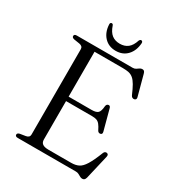

<svg xmlns="http://www.w3.org/2000/svg" viewBox="-207 -992 1043 1137"><g transform="rotate(30 315.0 -424.0)"><path d="M187.5 -362.5H374.5Q405.5 -362.5 417.2 -374.2Q429 -386 431.5 -420Q432.5 -428 435.8 -432.2Q439 -436.5 445.5 -438Q458 -440.5 462 -424L499 -285.5Q501 -277.5 499 -272.5Q497 -267.5 490 -266Q484 -264.5 478.5 -267Q473 -269.5 469.5 -276Q458 -299.5 448.2 -311.5Q438.5 -323.5 426 -327.8Q413.5 -332 395 -332H187.5ZM60.5 -687Q60.5 -693.5 64.8 -696.8Q69 -700 78.5 -700H459.5Q472.5 -700 481.2 -705.8Q490 -711.5 497.5 -716.8Q505 -722 514 -722Q522.5 -722 527 -717.8Q531.5 -713.5 534.5 -702.5L572 -563Q574 -555.5 571.5 -550.5Q569 -545.5 562 -543.5Q554.5 -542 548.2 -545Q542 -548 538 -556.5Q522 -594 509 -616.5Q496 -639 482.2 -650.5Q468.5 -662 451.5 -665.8Q434.5 -669.5 410.5 -669.5H217V-69Q217 -49.5 230 -40Q243 -30.5 271.5 -30.5H425Q455.5 -30.5 476.2 -40.8Q497 -51 516.2 -82Q535.5 -113 560 -175.5Q563 -182.5 567.8 -185.2Q572.5 -188 578.5 -187.5Q586 -186.5 589 -181.2Q592 -176 590 -167L551.5 -2Q548.5 9 543.2 13.8Q538 18.5 529 18.5Q521 18.5 513.2 14Q505.5 9.5 496.5 4.8Q487.5 0 475.5 0H78.5Q69 0 64.8 -3.5Q60.5 -7 60.5 -13Q60.5 -24 76.5 -27.5L114.5 -33.5Q126.5 -35.5 132.8 -41.8Q139 -48 139 -58V-642Q139 -652 132.8 -658.2Q126.5 -664.5 114.5 -666.5L76.5 -672.5Q60.5 -676 60.5 -687ZM322 -785Q354.5 -785 376.5 -802.2Q398.5 -819.5 410.5 -857.5Q413.5 -863 416.5 -865Q419.5 -867 422.5 -867Q427.5 -867 430.5 -863.5Q433.5 -860 433.5 -853Q430 -800.5 400.2 -768.5Q370.5 -736.5 322 -736.5Q273.5 -736.5 243.5 -768.5Q213.5 -800.5 211 -853Q210.5 -860 213.5 -863.5Q216.5 -867 221 -867Q225 -867 227.8 -865Q230.5 -863 232.5 -857.5Q245.5 -819 267.5 -802Q289.5 -785 322 -785Z"/></g></svg>

Font: Fraunces Light
Style: Regular
Weight: 300
Version: Version 1.000;[b76b70a41]